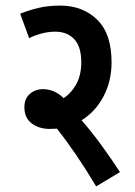

<svg xmlns="http://www.w3.org/2000/svg" viewBox="-20 -652 482 685"><path d="M408 -38 323 13Q288 -46 251.5 -99.5Q215 -153 183 -193Q170 -192 157 -192Q120 -192 93.5 -211.5Q67 -231 67 -270Q67 -300 86.5 -317Q106 -334 134 -334Q150 -334 168.5 -327.5Q187 -321 207 -302Q234 -319 252 -351.5Q270 -384 270 -430Q270 -485 245 -512Q220 -539 177 -539Q153 -539 128.5 -532.5Q104 -526 84 -516L52 -603Q84 -616 118 -624Q152 -632 195 -632Q275 -632 326.5 -582Q378 -532 378 -430Q378 -362 349 -307.5Q320 -253 271 -223Q306 -183 342.5 -133Q379 -83 408 -38Z"/></svg>

Font: Noto Sans Devanagari UI ExtraCondensed SemiBold
Style: Regular
Weight: 600
Width: 2
Designer: Jelle Bosma - Monotype Design Team
Foundry: Monotype Imaging Inc.
Version: Version 2.004; ttfautohint (v1.8.4.7-5d5b)